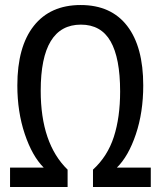

<svg xmlns="http://www.w3.org/2000/svg" viewBox="-20 -744 640 764"><path d="M20 -77H154Q108 -123 78.5 -211Q49 -299 49 -404Q49 -558 114.5 -641Q180 -724 301 -724Q422 -724 486 -641Q550 -558 550 -404Q550 -297 520.5 -209.5Q491 -122 445 -77H580V0H350V-69Q408 -122 433 -199.5Q458 -277 458 -380Q458 -513 420 -579.5Q382 -646 302 -646Q142 -646 142 -383Q142 -173 249 -69V0H20Z"/></svg>

Font: Noto Sans Mono UI
Style: Regular
Weight: 400
Monospace: yes
Designer: Monotype Design team
Foundry: Monotype Imaging Inc.
Version: Version 1.000